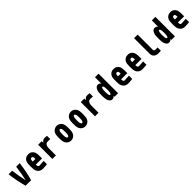

<svg xmlns="http://www.w3.org/2000/svg" viewBox="816 -3638 6369 6369"><g transform="rotate(-45 4000.0 -453.5)"><path d="M281.2 -666.7Q317.7 -369.1 371.7 -141.3H378.3Q432.3 -369.8 468.8 -666.7H636.7Q586.6 -283.2 503.9 0H246.1Q163.4 -283.2 113.3 -666.7Z M1041.7 -677.1Q1117.2 -677.1 1170.6 -640.3Q1224 -603.5 1246.7 -546.2Q1257.8 -518.2 1263.3 -480.5Q1268.9 -442.7 1269.9 -413.7Q1270.8 -384.8 1270.8 -333.3V-255.2H979.8Q979.8 -201.8 989.6 -180.3Q1006.5 -145.8 1054.7 -145.8Q1125.7 -145.8 1250 -158.9V-3.3Q1131.5 10.4 1054.7 10.4Q974 10.4 918.6 -27.3Q863.3 -65.1 838.5 -125.7Q821.6 -166.7 817.1 -213.5Q812.5 -260.4 812.5 -333.3Q812.5 -408.2 816.7 -456.7Q821 -505.2 836.6 -546.2Q858.1 -604.2 911.8 -640.6Q965.5 -677.1 1041.7 -677.1ZM1041.7 -520.8Q1030.6 -520.8 1021.5 -518.6Q1012.4 -516.3 1006.2 -510.1Q1000 -503.9 995.4 -499Q990.9 -494.1 988 -482.7Q985 -471.4 983.4 -464.8Q981.8 -458.3 980.8 -443Q979.8 -427.7 979.8 -421.5Q979.8 -415.4 979.2 -398.4H1104.2Q1102.9 -465.5 1093.8 -487Q1080.7 -520.8 1041.7 -520.8Z M1799.5 -520.8Q1745.4 -520.8 1712.9 -486.3Q1696.6 -468.1 1686.5 -446.3Q1676.4 -424.5 1672.5 -397.5Q1668.6 -370.4 1667.6 -353.8Q1666.7 -337.2 1666.7 -309.2V0H1500V-666.7H1666.7V-595.7H1673.2Q1699.2 -635.4 1730.1 -656.2Q1761.1 -677.1 1806 -677.1Q1851.6 -677.1 1916.7 -668.6V-512.4Q1847.7 -520.8 1799.5 -520.8Z M2561.8 -572.9Q2587.2 -531.2 2595.7 -474.3Q2604.2 -417.3 2604.2 -333.3Q2604.2 -249.3 2595.7 -192.4Q2587.2 -135.4 2561.8 -93.8Q2531.2 -44.9 2483.4 -17.3Q2435.5 10.4 2375 10.4Q2314.5 10.4 2266.6 -17.3Q2218.8 -44.9 2188.2 -93.8Q2162.8 -135.4 2154.3 -192.4Q2145.8 -249.3 2145.8 -333.3Q2145.8 -417.3 2154.3 -474.3Q2162.8 -531.2 2188.2 -572.9Q2218.8 -621.7 2266.6 -649.4Q2314.5 -677.1 2375 -677.1Q2435.5 -677.1 2483.4 -649.4Q2531.2 -621.7 2561.8 -572.9ZM2325.5 -475.9Q2312.5 -440.1 2312.5 -333.3Q2312.5 -226.6 2325.5 -190.8Q2341.8 -145.8 2375 -145.8Q2408.2 -145.8 2424.5 -190.8Q2437.5 -226.6 2437.5 -333.3Q2437.5 -440.1 2424.5 -475.9Q2408.2 -520.8 2375 -520.8Q2341.8 -520.8 2325.5 -475.9Z M3228.5 -572.9Q3253.9 -531.2 3262.4 -474.3Q3270.8 -417.3 3270.8 -333.3Q3270.8 -249.3 3262.4 -192.4Q3253.9 -135.4 3228.5 -93.8Q3197.9 -44.9 3150.1 -17.3Q3102.2 10.4 3041.7 10.4Q2981.1 10.4 2933.3 -17.3Q2885.4 -44.9 2854.8 -93.8Q2829.4 -135.4 2821 -192.4Q2812.5 -249.3 2812.5 -333.3Q2812.5 -417.3 2821 -474.3Q2829.4 -531.2 2854.8 -572.9Q2885.4 -621.7 2933.3 -649.4Q2981.1 -677.1 3041.7 -677.1Q3102.2 -677.1 3150.1 -649.4Q3197.9 -621.7 3228.5 -572.9ZM2992.2 -475.9Q2979.2 -440.1 2979.2 -333.3Q2979.2 -226.6 2992.2 -190.8Q3008.5 -145.8 3041.7 -145.8Q3074.9 -145.8 3091.1 -190.8Q3104.2 -226.6 3104.2 -333.3Q3104.2 -440.1 3091.1 -475.9Q3074.9 -520.8 3041.7 -520.8Q3008.5 -520.8 2992.2 -475.9Z M3799.5 -520.8Q3745.4 -520.8 3712.9 -486.3Q3696.6 -468.1 3686.5 -446.3Q3676.4 -424.5 3672.5 -397.5Q3668.6 -370.4 3667.6 -353.8Q3666.7 -337.2 3666.7 -309.2V0H3500V-666.7H3666.7V-595.7H3673.2Q3699.2 -635.4 3730.1 -656.2Q3761.1 -677.1 3806 -677.1Q3851.6 -677.1 3916.7 -668.6V-512.4Q3847.7 -520.8 3799.5 -520.8Z M4302.7 -677.1Q4378.3 -677.1 4411.5 -624.3H4416.7V-916.7H4583.3V0H4416.7V-42.3H4411.5Q4378.3 10.4 4302.7 10.4Q4253.3 10.4 4215.2 -30.3Q4177.1 -71 4159.5 -143.9Q4145.8 -202.5 4145.8 -333.3Q4145.8 -464.2 4159.5 -522.8Q4177.1 -595.7 4215.2 -636.4Q4253.3 -677.1 4302.7 -677.1ZM4319 -451.2Q4312.5 -416 4312.5 -333.3Q4312.5 -250.7 4319 -215.5Q4324.2 -185.5 4335.9 -165.7Q4347.7 -145.8 4364.6 -145.8Q4381.5 -145.8 4393.2 -165.7Q4404.9 -185.5 4410.2 -215.5Q4416.7 -250.7 4416.7 -333.3Q4416.7 -416 4410.2 -451.2Q4404.9 -481.1 4393.2 -501Q4381.5 -520.8 4364.6 -520.8Q4347.7 -520.8 4335.9 -501Q4324.2 -481.1 4319 -451.2Z M5041.7 -677.1Q5117.2 -677.1 5170.6 -640.3Q5224 -603.5 5246.7 -546.2Q5257.8 -518.2 5263.3 -480.5Q5268.9 -442.7 5269.9 -413.7Q5270.8 -384.8 5270.8 -333.3V-255.2H4979.8Q4979.8 -201.8 4989.6 -180.3Q5006.5 -145.8 5054.7 -145.8Q5125.7 -145.8 5250 -158.9V-3.3Q5131.5 10.4 5054.7 10.4Q4974 10.4 4918.6 -27.3Q4863.3 -65.1 4838.5 -125.7Q4821.6 -166.7 4817.1 -213.5Q4812.5 -260.4 4812.5 -333.3Q4812.5 -408.2 4816.7 -456.7Q4821 -505.2 4836.6 -546.2Q4858.1 -604.2 4911.8 -640.6Q4965.5 -677.1 5041.7 -677.1ZM5041.7 -520.8Q5030.6 -520.8 5021.5 -518.6Q5012.4 -516.3 5006.2 -510.1Q5000 -503.9 4995.4 -499Q4990.9 -494.1 4988 -482.7Q4985 -471.4 4983.4 -464.8Q4981.8 -458.3 4980.8 -443Q4979.8 -427.7 4979.8 -421.5Q4979.8 -415.4 4979.2 -398.4H5104.2Q5102.9 -465.5 5093.7 -487Q5080.7 -520.8 5041.7 -520.8Z M5708.3 -677.1Q5783.9 -677.1 5837.2 -640.3Q5890.6 -603.5 5913.4 -546.2Q5924.5 -518.2 5930 -480.5Q5935.5 -442.7 5936.5 -413.7Q5937.5 -384.8 5937.5 -333.3V-255.2H5646.5Q5646.5 -201.8 5656.2 -180.3Q5673.2 -145.8 5721.4 -145.8Q5792.3 -145.8 5916.7 -158.9V-3.3Q5798.2 10.4 5721.4 10.4Q5640.6 10.4 5585.3 -27.3Q5529.9 -65.1 5505.2 -125.7Q5488.3 -166.7 5483.7 -213.5Q5479.2 -260.4 5479.2 -333.3Q5479.2 -408.2 5483.4 -456.7Q5487.6 -505.2 5503.3 -546.2Q5524.7 -604.2 5578.5 -640.6Q5632.2 -677.1 5708.3 -677.1ZM5708.3 -520.8Q5697.3 -520.8 5688.2 -518.6Q5679 -516.3 5672.9 -510.1Q5666.7 -503.9 5662.1 -499Q5657.6 -494.1 5654.6 -482.7Q5651.7 -471.4 5650.1 -464.8Q5648.4 -458.3 5647.5 -443Q5646.5 -427.7 5646.5 -421.5Q5646.5 -415.4 5645.8 -398.4H5770.8Q5769.5 -465.5 5760.4 -487Q5747.4 -520.8 5708.3 -520.8Z M6583.3 7.2Q6500.7 10.4 6463.5 10.4Q6368.5 10.4 6313.2 -37.8Q6291 -57.3 6277 -78.8Q6263 -100.3 6257.8 -124.3Q6252.6 -148.4 6251.3 -162.8Q6250 -177.1 6250 -200.5V-916.7H6416.7V-213.5Q6416.7 -178.4 6434.9 -162.1Q6453.1 -145.8 6500 -145.8Q6544.3 -145.8 6583.3 -149.1Z M6969.4 -677.1Q7044.9 -677.1 7078.1 -624.3H7083.3V-916.7H7250V0H7083.3V-42.3H7078.1Q7044.9 10.4 6969.4 10.4Q6919.9 10.4 6881.8 -30.3Q6843.7 -71 6826.2 -143.9Q6812.5 -202.5 6812.5 -333.3Q6812.5 -464.2 6826.2 -522.8Q6843.7 -595.7 6881.8 -636.4Q6919.9 -677.1 6969.4 -677.1ZM6985.7 -451.2Q6979.2 -416 6979.2 -333.3Q6979.2 -250.7 6985.7 -215.5Q6990.9 -185.5 7002.6 -165.7Q7014.3 -145.8 7031.2 -145.8Q7048.2 -145.8 7059.9 -165.7Q7071.6 -185.5 7076.8 -215.5Q7083.3 -250.7 7083.3 -333.3Q7083.3 -416 7076.8 -451.2Q7071.6 -481.1 7059.9 -501Q7048.2 -520.8 7031.2 -520.8Q7014.3 -520.8 7002.6 -501Q6990.9 -481.1 6985.7 -451.2Z M7708.3 -677.1Q7783.9 -677.1 7837.2 -640.3Q7890.6 -603.5 7913.4 -546.2Q7924.5 -518.2 7930 -480.5Q7935.5 -442.7 7936.5 -413.7Q7937.5 -384.8 7937.5 -333.3V-255.2H7646.5Q7646.5 -201.8 7656.2 -180.3Q7673.2 -145.8 7721.4 -145.8Q7792.3 -145.8 7916.7 -158.9V-3.3Q7798.2 10.4 7721.4 10.4Q7640.6 10.4 7585.3 -27.3Q7529.9 -65.1 7505.2 -125.7Q7488.3 -166.7 7483.7 -213.5Q7479.2 -260.4 7479.2 -333.3Q7479.2 -408.2 7483.4 -456.7Q7487.6 -505.2 7503.3 -546.2Q7524.7 -604.2 7578.5 -640.6Q7632.2 -677.1 7708.3 -677.1ZM7708.3 -520.8Q7697.3 -520.8 7688.2 -518.6Q7679 -516.3 7672.9 -510.1Q7666.7 -503.9 7662.1 -499Q7657.6 -494.1 7654.6 -482.7Q7651.7 -471.4 7650.1 -464.8Q7648.4 -458.3 7647.5 -443Q7646.5 -427.7 7646.5 -421.5Q7646.5 -415.4 7645.8 -398.4H7770.8Q7769.5 -465.5 7760.4 -487Q7747.4 -520.8 7708.3 -520.8Z"/></g></svg>

Font: Monoid
Style: Bold
Weight: 700
Width: 4
Designer: Andreas Larsen (@larsenwork)
Version: Version 0.61